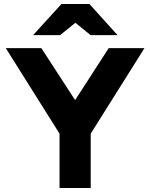

<svg xmlns="http://www.w3.org/2000/svg" viewBox="-20 -941 752 961"><path d="M278 0V-272L9 -700H187L356 -440L524 -700H703L434 -272V0ZM145.5 -765 287.5 -921H427.5L568.5 -765H433.5L357.5 -827L280.5 -765Z"/></svg>

Font: Overpass Black
Style: Regular
Weight: 900
Designer: Delve Withrington, Dave Bailey, Thomas Jockin
Foundry: Delve Fonts LLC
Version: Version 4.000; ttfautohint (v1.8.3)